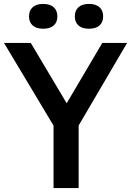

<svg xmlns="http://www.w3.org/2000/svg" viewBox="-44 -959 668 979"><path d="M229 0V-318.5L-23.5 -740H113L296 -432.5L477.5 -740H604L357 -319V0ZM410 -812.5Q375 -812.5 356.2 -829Q337.5 -845.5 337.5 -875.5Q337.5 -905.5 356.2 -922.2Q375 -939 410 -939Q444.5 -939 463.2 -922.2Q482 -905.5 482 -875.5Q482 -845.5 463.2 -829Q444.5 -812.5 410 -812.5ZM176 -812.5Q141.5 -812.5 122.8 -829Q104 -845.5 104 -875.5Q104 -905.5 122.8 -922.2Q141.5 -939 176 -939Q211 -939 229.8 -922.2Q248.5 -905.5 248.5 -875.5Q248.5 -845.5 229.8 -829Q211 -812.5 176 -812.5Z"/></svg>

Font: Encode Sans SemiCondensed SemiCondensed SemiBold
Style: Regular
Weight: 600
Width: 4
Designer: Multiple Designers
Foundry: Impallari Type
Version: Version 3.000; ttfautohint (v1.8.3) -l 8 -r 50 -G 200 -x 14 